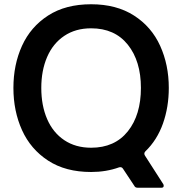

<svg xmlns="http://www.w3.org/2000/svg" viewBox="-20 -795 858 902"><path d="M627 87Q615 87 611 78L558 -2Q552 -12 540 -9Q479 13 408 13Q288 13 206 -40.5Q124 -94 83.5 -183.5Q43 -273 43 -382Q43 -491 83.5 -580Q124 -669 206 -722Q288 -775 408 -775Q527 -775 609.5 -722Q692 -669 732.5 -579.5Q773 -490 773 -382Q773 -292 745.5 -214.5Q718 -137 663 -84Q658 -79 658 -73Q658 -69 661 -64L747 70Q749 73 749 78Q749 87 738 87ZM642 -382Q642 -508 580.5 -585Q519 -662 408 -662Q335 -662 282 -626.5Q229 -591 201.5 -527.5Q174 -464 174 -382Q174 -299 201.5 -235.5Q229 -172 282 -136.5Q335 -101 408 -101Q519 -101 580.5 -178Q642 -255 642 -382Z"/></svg>

Font: Open Sauce Two SemiBold
Style: Regular
Weight: 600
Designer: Alfredo Marco Pradil
Foundry: Creative Sauce Fz LLC
Version: Version 1.477